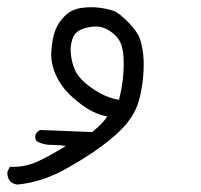

<svg xmlns="http://www.w3.org/2000/svg" viewBox="-34 -195 554 529"><path d="M14.6 313.5Q3.9 312.5 -4.9 305.7Q-14.6 294.9 -13.7 278.3L-6.8 264.6Q35.2 266.6 72.8 248.5Q110.4 230.5 147.5 207Q127 204.1 106 204.1Q85 204.1 67.4 194.3Q61.5 187.5 63.5 176.8Q67.4 167 77.1 163.1L219.7 168.9Q248 146.5 261.7 126Q231.4 120.1 205.6 103.5Q179.7 86.9 156.2 64Q132.8 41 119.1 9.8Q105.5 -21.5 107.4 -52.7Q109.4 -84 116.7 -106.9Q124 -129.9 143.1 -149.4Q162.1 -168.9 188.5 -172.9Q214.8 -176.8 238.8 -173.8Q262.7 -170.9 278.8 -165Q294.9 -159.2 320.3 -132.8Q345.7 -106.4 352.1 -86.4Q358.4 -66.4 360.8 -42Q363.3 -17.6 360.4 16.6Q357.4 50.8 348.6 82.5Q339.8 114.3 316.9 143.1Q293.9 171.9 249 205.6Q204.1 239.3 142.6 272.9Q81.1 306.6 14.6 313.5ZM293.9 80.1Q301.8 48.8 304.7 20.5Q307.6 -7.8 306.6 -32.2Q305.7 -56.6 299.8 -72.8Q293.9 -88.9 278.8 -102.1Q263.7 -115.2 245.6 -120.1Q227.5 -125 200.7 -117.7Q173.8 -110.4 166 -88.9Q158.2 -67.4 161.6 -42.5Q165 -17.6 173.3 -0.5Q181.6 16.6 199.2 32.2Q216.8 47.9 241.2 61.5Q265.6 75.2 293.9 80.1Z"/></svg>

Font: JasonHandwriting2
Style: Regular
Weight: 400
Version: Version 1.05.10